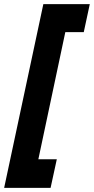

<svg xmlns="http://www.w3.org/2000/svg" viewBox="-45 -751 453 926"><path d="M164 -731H388L359 -596H270L140 17H229L199 155H-25Z"/></svg>

Font: Decalotype Black Italic
Style: Regular
Weight: 900
Italic angle: -12°
Designer: Alfredo Marco Pradil
Foundry: Alfredo Marco Pradil
Version: Version 1.0